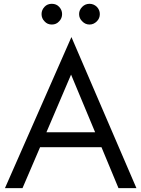

<svg xmlns="http://www.w3.org/2000/svg" viewBox="-20 -1309 739 1004"><path d="M510.7 -539.1Q430.7 -539.1 189.5 -539.1Q166 -485.4 97.7 -325.2Q75.2 -325.2 5.9 -325.2Q92.8 -522.5 353.5 -1115.2Q438.5 -918 693.4 -325.2Q669.9 -325.2 599.6 -325.2Q578.1 -378.9 510.7 -539.1ZM477.5 -617.2Q446.3 -692.4 351.6 -918.9Q319.3 -843.8 222.7 -617.2Q287.1 -617.2 477.5 -617.2ZM251 -1289.1Q274.4 -1289.1 289.1 -1273.4Q304.7 -1256.8 304.7 -1235.4Q304.7 -1212.9 289.1 -1197.3Q274.4 -1180.7 251 -1180.7Q227.5 -1180.7 212.9 -1197.3Q197.3 -1212.9 197.3 -1235.4Q197.3 -1256.8 212.9 -1273.4Q227.5 -1289.1 251 -1289.1ZM448.2 -1289.1Q469.7 -1289.1 486.3 -1273.4Q502 -1256.8 502 -1235.4Q502 -1212.9 486.3 -1197.3Q469.7 -1180.7 448.2 -1180.7Q425.8 -1180.7 410.2 -1197.3Q393.6 -1212.9 393.6 -1235.4Q393.6 -1256.8 410.2 -1273.4Q425.8 -1289.1 448.2 -1289.1Z"/></svg>

Font: Das Gitter
Style: Book
Weight: 400
Version: Version 006.000